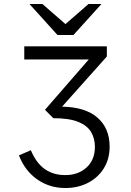

<svg xmlns="http://www.w3.org/2000/svg" viewBox="-20 -933 656 965"><path d="M308 12Q229.5 12 167.8 -30.8Q106 -73.5 75 -152L135 -178Q162 -113.5 205 -83.2Q248 -53 308 -53Q373.5 -53 415.2 -91.5Q457 -130 457 -195Q457 -237 437.8 -269.5Q418.5 -302 373 -320.5Q327.5 -339 248 -339L206 -381L426 -634H102V-700H517V-649L292 -397Q408.5 -395 469.8 -341.8Q531 -288.5 531 -196Q531 -134 502 -87.2Q473 -40.5 422.5 -14.2Q372 12 308 12ZM269 -757 128 -913H193L309 -812L425 -913H490L349 -757Z"/></svg>

Font: Overpass Mono Light
Style: Regular
Weight: 300
Monospace: yes
Designer: Delve Withrington, Dave Bailey
Foundry: Delve Fonts LLC
Version: Version 4.000